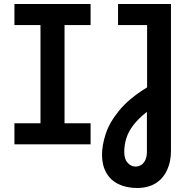

<svg xmlns="http://www.w3.org/2000/svg" viewBox="-20 -720 946 958"><path d="M52 0V-105H182V-595H52V-700H432V-595H302V-105H432V0ZM664 218Q611 218 571 198.5Q531 179 510 141.5Q489 104 489 52Q489 5 507.5 -52Q526 -109 575 -169Q624 -229 714 -284V-595H569V-700H833V34Q833 87 813.5 129Q794 171 756.5 194.5Q719 218 664 218ZM656 111Q673 111 686 102Q699 93 706 76.5Q713 60 713 37V-162Q671 -129 646 -96.5Q621 -64 610.5 -30.5Q600 3 600 39Q600 74 617 92.5Q634 111 656 111Z"/></svg>

Font: MuseoModerno Thin Medium
Style: Regular
Weight: 500
Version: Version 1.003